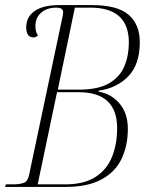

<svg xmlns="http://www.w3.org/2000/svg" viewBox="-31 -734 571 754"><path d="M-11 0 -8 -10H19Q47 -10 62.5 -16Q78 -22 83 -46L213 -661Q217 -678 217 -686Q217 -704 190 -704Q154 -704 131 -684.5Q108 -665 108 -631Q108 -609 118 -595Q110 -587 101 -587Q72 -587 72 -627Q72 -668 105.5 -691Q139 -714 201 -714H330Q430 -714 474 -676Q518 -638 518 -568Q518 -481 473 -434.5Q428 -388 357 -378L356 -374Q405 -366 438 -328Q471 -290 471 -228Q471 -161 446 -109.5Q421 -58 367 -29Q313 0 228 0ZM278 -382Q355 -382 397.5 -407Q440 -432 457.5 -474Q475 -516 475 -567Q475 -704 324 -704H263L196 -382ZM225 -10Q298 -10 343 -38.5Q388 -67 408.5 -117Q429 -167 429 -231Q429 -372 277 -372H193L117 -10Z"/></svg>

Font: Noto Serif Display Condensed ExtraLight
Style: Italic
Weight: 200
Width: 3
Italic angle: -12°
Designer: Monotype Design Team
Foundry: Monotype Imaging Inc.
Version: Version 2.009